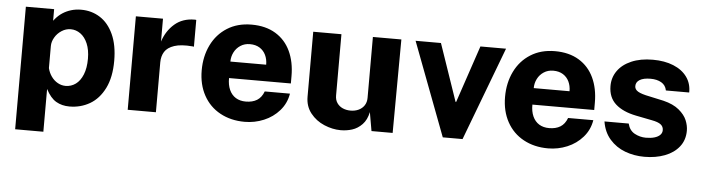

<svg xmlns="http://www.w3.org/2000/svg" viewBox="-44 -712 3872 1058"><g transform="rotate(5 1891.5 -183.0)"><path d="M62.5 -517H218.8V-452.8Q220.9 -455.2 222.8 -457.9Q224.8 -460.5 227 -463.1Q244.4 -483.8 265.6 -497.6Q286.8 -511.4 312.6 -519.2Q338.4 -527 367.8 -527Q425.8 -527 472.3 -497.6Q518.9 -468.1 546.2 -408.6Q573.5 -349 573.5 -262Q573.5 -171.2 543.1 -110.1Q512.6 -49 461.9 -19.5Q411.1 10 349.2 10Q307.2 10 275.4 -8.6Q243.5 -27.1 218.5 -75.5V161H62.5ZM428.2 -261Q428.2 -310 413.4 -344.8Q398.6 -379.5 373.9 -397.1Q349.2 -414.8 320 -414.8Q293.1 -414.8 269.7 -399.6Q246.2 -384.5 232.4 -360.8Q218.5 -337 218.5 -313V-191Q224.6 -165.6 239.2 -145.1Q253.8 -124.5 274.5 -112.9Q295.2 -101.2 318.2 -101.2Q349.1 -101.2 374 -119.2Q398.9 -137.2 413.6 -173.4Q428.2 -209.5 428.2 -261Z M671 -517H821V-390.5Q840.9 -451.1 885.1 -489.1Q929.2 -527 995 -527Q998 -527 1000.2 -526.8Q1002.4 -526.6 1004.2 -526.1V-377.8Q1002 -378.8 999.6 -378.9L995.8 -379.2Q932.8 -384.6 895.4 -372.1Q858 -359.6 842.5 -334.9Q827 -310.2 827 -276V0H671Z M1314.8 -101.8Q1351.9 -101.8 1376.8 -117.1Q1401.8 -132.4 1414.5 -166.5H1554Q1544.9 -112.1 1509.9 -72.2Q1475 -32.2 1424.4 -11.1Q1373.9 10 1318.5 10Q1241.9 10 1182.7 -22.3Q1123.5 -54.6 1090.9 -114.1Q1058.2 -173.6 1058.2 -252.5Q1058.2 -330 1088.6 -392.4Q1119 -454.9 1176.1 -490.9Q1233.1 -527 1311 -527Q1389 -527 1443.7 -493.8Q1498.4 -460.5 1526.2 -401.1Q1554 -341.8 1554 -263.5V-222.8H1212Q1211.6 -185 1223.9 -157.8Q1236.2 -130.5 1259.4 -116.1Q1282.6 -101.8 1314.8 -101.8ZM1409.5 -314Q1409.5 -343.8 1398.2 -367.4Q1387 -391.1 1364.8 -405.1Q1342.5 -419 1310.8 -419Q1281.1 -419 1258.5 -404.2Q1235.9 -389.5 1223.6 -365.3Q1211.4 -341.1 1211.5 -314Z M1652 -158.2V-517.5H1808V-178.5Q1808 -154 1819.8 -136.9Q1831.6 -119.8 1851.3 -111.1Q1871 -102.5 1894.4 -102.5Q1919.1 -102.5 1939.1 -111.9Q1959.1 -121.4 1970.6 -139Q1982 -156.6 1982 -180.5V-517.5H2139.5L2136.5 -0.2H2019.5L2001.5 -103.5Q1992.5 -60.1 1968.1 -34.8Q1943.6 -9.5 1913 0.2Q1882.4 9.9 1849 9.8Q1803.9 9.6 1758.2 -9.7Q1712.5 -29 1682.2 -67.1Q1652 -105.2 1652 -158.2Z M2523.2 0H2413.8L2218.2 -517H2358.5L2467 -200.8H2470.2L2576.8 -517H2718.5Z M2992.8 -101.8Q3029.9 -101.8 3054.8 -117.1Q3079.8 -132.4 3092.5 -166.5H3232Q3222.9 -112.1 3187.9 -72.2Q3153 -32.2 3102.4 -11.1Q3051.9 10 2996.5 10Q2919.9 10 2860.7 -22.3Q2801.5 -54.6 2768.9 -114.1Q2736.2 -173.6 2736.2 -252.5Q2736.2 -330 2766.6 -392.4Q2797 -454.9 2854.1 -490.9Q2911.1 -527 2989 -527Q3067 -527 3121.7 -493.8Q3176.4 -460.5 3204.2 -401.1Q3232 -341.8 3232 -263.5V-222.8H2890Q2889.6 -185 2901.9 -157.8Q2914.2 -130.5 2937.4 -116.1Q2960.6 -101.8 2992.8 -101.8ZM3087.5 -314Q3087.5 -343.8 3076.2 -367.4Q3065 -391.1 3042.8 -405.1Q3020.5 -419 2988.8 -419Q2959.1 -419 2936.5 -404.2Q2913.9 -389.5 2901.6 -365.3Q2889.4 -341.1 2889.5 -314Z M3293.8 -165H3427.9Q3436.9 -127.4 3466.3 -111.4Q3495.8 -95.5 3528.5 -95.5Q3555.4 -95.5 3575.4 -101.2Q3595.5 -107 3606.8 -118.2Q3618 -129.4 3618 -145Q3618 -164.8 3602.9 -176.4Q3587.9 -188 3553.2 -194.4L3464.8 -211.9Q3391 -226.5 3350.6 -262.8Q3310.1 -299.1 3309.8 -361.8Q3309.4 -409 3335.7 -446.4Q3362 -483.9 3411.9 -505.4Q3461.9 -527 3530.2 -527Q3595.4 -527 3644.2 -507Q3693.1 -487 3719.5 -450.4Q3745.9 -413.8 3745 -364.5H3616.1Q3610.5 -393.6 3586.2 -407.6Q3562 -421.5 3526.5 -421.5Q3487.8 -421.5 3466.9 -408.9Q3446 -396.4 3446 -373.8Q3446 -355.2 3465.1 -344Q3484.1 -332.8 3527.5 -324.4L3607.8 -306.9Q3662.5 -293.5 3694.3 -267Q3726.1 -240.5 3738.3 -211.1Q3750.5 -181.6 3750.5 -153.8Q3750.5 -101.8 3721.4 -64.9Q3692.2 -28 3642.1 -9Q3591.9 10 3529.2 10Q3472.5 10 3422.4 -8.8Q3372.4 -27.5 3337.7 -67Q3303 -106.5 3293.8 -165Z"/></g></svg>

Font: Public Sans VF
Style: Regular
Weight: 400
Designer: Pablo Impallari, Rodrigo Fuenzalida (Modified by Dan O. Williams and USWDS)
Version: Version 1.003